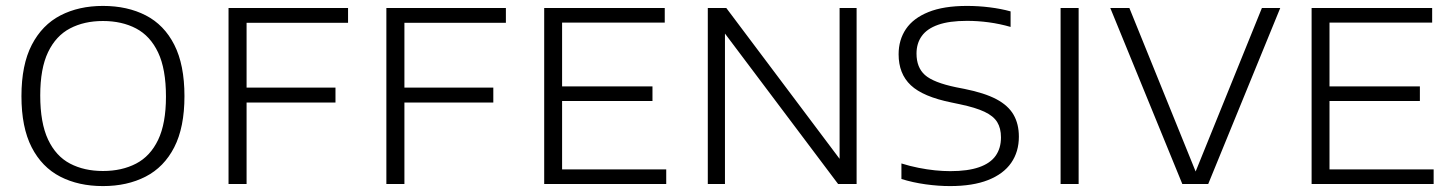

<svg xmlns="http://www.w3.org/2000/svg" viewBox="-20 -622 4910 649"><path d="M328 7Q245.5 7 183.5 -25Q121.5 -57 87 -124.2Q52.5 -191.5 52.5 -297Q52.5 -403 87.5 -470.5Q122.5 -538 184.5 -570Q246.5 -602 328 -602Q410.5 -602 472.8 -570Q535 -538 569.2 -470.5Q603.5 -403 603.5 -297Q603.5 -191.5 569 -124.2Q534.5 -57 472.2 -25Q410 7 328 7ZM328 -44Q392 -44 440 -69Q488 -94 514.5 -149.2Q541 -204.5 541 -295.5Q541 -388.5 514.5 -444.5Q488 -500.5 440 -525.8Q392 -551 328 -551Q264.5 -551 216.8 -526Q169 -501 142.5 -445.8Q116 -390.5 116 -299.5Q116 -206.5 142.5 -150.2Q169 -94 216.8 -69Q264.5 -44 328 -44Z M752.5 0V-595H1156.5V-545H813.5V0ZM795 -275.5V-326H1114V-275.5Z M1286 0V-595H1690V-545H1347V0ZM1328.5 -275.5V-326H1647.5V-275.5Z M1819.5 0V-595H2227V-545.5H1880V-49.5H2232V0ZM1855 -280.5V-330H2185.5V-280.5Z M2372.5 0V-595H2435L2832 -66.5H2818V-595H2875.5V0H2813L2415.5 -528.5H2430.5V0Z M3191.5 7Q3151.5 7 3108.5 1Q3065.5 -5 3027 -17V-69.5Q3055.5 -60.5 3084.5 -54.8Q3113.5 -49 3140.8 -46.2Q3168 -43.5 3192 -43.5Q3251.5 -43.5 3289.5 -56.8Q3327.5 -70 3345.5 -95.5Q3363.5 -121 3363.5 -157.5Q3363.5 -188.5 3350.8 -209.2Q3338 -230 3307.8 -244.2Q3277.5 -258.5 3225 -269.5L3196.5 -275.5Q3100 -295 3058.8 -333.8Q3017.5 -372.5 3017.5 -438.5Q3017.5 -487 3042.2 -523.8Q3067 -560.5 3118.2 -581.2Q3169.5 -602 3248.5 -602Q3287.5 -602 3325.5 -597.2Q3363.5 -592.5 3396 -583.5V-531Q3359.5 -541.5 3322.5 -546.5Q3285.5 -551.5 3248.5 -551.5Q3188.5 -551.5 3151 -538.2Q3113.5 -525 3095.8 -500.2Q3078 -475.5 3078 -441Q3078 -394 3106.5 -368.5Q3135 -343 3212 -327L3240 -321.5Q3307.5 -308 3347.8 -286.8Q3388 -265.5 3406 -234.2Q3424 -203 3424 -160Q3424 -109 3398 -71.5Q3372 -34 3320.2 -13.5Q3268.5 7 3191.5 7Z M3565 0V-595H3626V0Z M3976.5 0 3733 -595H3797.5L4027.5 -27.5H4015.5L4245.5 -595H4307.5L4064 0Z M4413.5 0V-595H4821V-545.5H4474V-49.5H4826V0ZM4449 -280.5V-330H4779.5V-280.5Z"/></svg>

Font: Encode Sans SC SemiExpanded Light
Style: Regular
Weight: 300
Width: 6
Designer: Multiple Designers
Foundry: Impallari Type
Version: Version 3.002